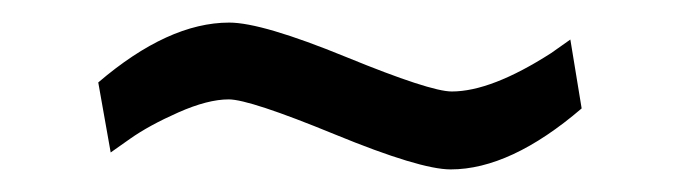

<svg xmlns="http://www.w3.org/2000/svg" viewBox="-20 -345 600 170"><path d="M379 -195Q352 -195 276.5 -226Q201 -257 182.5 -257Q164 -257 138 -245.5Q112 -234 95 -222L78 -210L67 -272Q129 -325 183 -325Q212 -325 286.5 -294.5Q361 -264 380 -264Q415 -264 468 -298L485 -310L495 -249Q432 -195 379 -195Z"/></svg>

Font: Titillium Web
Style: Regular
Weight: 400
Version: Version 1.002;PS 57.000;hotconv 1.0.70;makeotf.lib2.5.55311